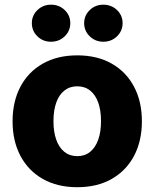

<svg xmlns="http://www.w3.org/2000/svg" viewBox="-20 -781 653 812"><path d="M306.6 10.7Q222.7 10.7 161.1 -24.2Q99.6 -59.1 66.4 -121.8Q33.2 -184.6 33.2 -268.1Q33.2 -351.6 66.4 -414.3Q99.6 -477.1 161.1 -512Q222.7 -546.9 306.6 -546.9Q391.1 -546.9 452.4 -512Q513.7 -477.1 546.9 -414.3Q580.1 -351.6 580.1 -268.1Q580.1 -184.6 546.9 -121.8Q513.7 -59.1 452.4 -24.2Q391.1 10.7 306.6 10.7ZM306.6 -120.6Q338.9 -120.6 361.3 -138.9Q383.8 -157.2 395.5 -190.4Q407.2 -223.6 407.2 -268.6Q407.2 -314 395.5 -346.9Q383.8 -379.9 361.3 -397.9Q338.9 -416 306.6 -416Q274.9 -416 252.2 -397.9Q229.5 -379.9 217.8 -346.9Q206.1 -314 206.1 -268.6Q206.1 -223.6 217.8 -190.4Q229.5 -157.2 252.2 -138.9Q274.9 -120.6 306.6 -120.6ZM417 -604.5Q383.3 -604.5 359.6 -627.4Q335.9 -650.4 335.9 -683.1Q335.9 -715.8 359.6 -738.5Q383.3 -761.2 417 -761.2Q451.2 -761.2 474.9 -738.5Q498.5 -715.8 498.5 -683.1Q498.5 -650.4 474.9 -627.4Q451.2 -604.5 417 -604.5ZM195.8 -604.5Q161.6 -604.5 138.2 -627.4Q114.7 -650.4 114.7 -683.1Q114.7 -715.8 138.4 -738.5Q162.1 -761.2 195.8 -761.2Q230 -761.2 253.7 -738.5Q277.3 -715.8 277.3 -683.1Q277.3 -650.4 253.7 -627.4Q230 -604.5 195.8 -604.5Z"/></svg>

Font: Inter 18pt ExtraBold
Style: Regular
Weight: 800
Designer: Rasmus Andersson
Foundry: rsms
Version: Version 4.001;git-66647c0bb